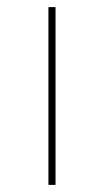

<svg xmlns="http://www.w3.org/2000/svg" viewBox="-20 -520 292 540"><path d="M116.2 0V-500H136.2V0Z"/></svg>

Font: Now Thin
Style: Regular
Weight: 250
Designer: Alfredo Marco Pradil
Foundry: Alfredo Marco Pradil
Version: Version 1.002;PS 001.002;hotconv 1.0.88;makeotf.lib2.5.64775